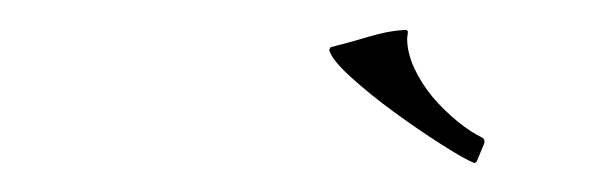

<svg xmlns="http://www.w3.org/2000/svg" viewBox="-20 -560 414 131"><path d="M258.3 -538.6Q258.3 -537.6 258.1 -536.1Q257.8 -534.7 257.8 -533.7Q257.8 -523.9 262.7 -513.4Q267.6 -502.9 275.1 -493.9Q282.7 -484.9 292 -477.3Q301.3 -469.7 309.6 -465.8L310.5 -464.4V-462.4L305.2 -449.7L303.7 -448.7Q296.4 -451.7 280.8 -461.7Q265.1 -471.7 248.8 -483.6Q232.4 -495.6 219.5 -507.3Q206.5 -519 204.6 -525.9L205.6 -527.8Q217.8 -530.8 231.4 -534.9Q245.1 -539.1 257.3 -539.6Z"/></svg>

Font: CAT Linz
Style: Regular
Weight: 400
Designer: Peter Wiegel
Foundry: Peter Wiegel
Version: Version 1.08